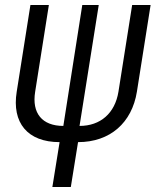

<svg xmlns="http://www.w3.org/2000/svg" viewBox="-20 -570 640 770"><path d="M190 180H264L293 0C422 0 509 -78 529 -202L584 -550H510L455 -202C441 -116 383 -65 299 -65L376 -550H310L234 -65C149 -65 107 -116 121 -202L176 -550H102L47 -202C27 -78 90 0 219 0Z"/></svg>

Font: JetBrains Mono Light
Style: Italic
Weight: 336
Italic angle: -9°
Monospace: yes
Designer: Philipp Nurullin, Konstantin Bulenkov
Foundry: JetBrains
Version: Version 2.305